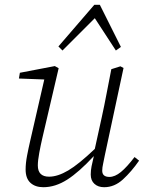

<svg xmlns="http://www.w3.org/2000/svg" viewBox="-20 -770 608 802"><path d="M161 12Q127 12 107 -6.5Q87 -25 87 -62Q87 -88 93 -119.5Q99 -151 106 -181L165 -438L59 -442L63 -466L209 -494L225 -485L157 -194Q150 -164 144 -131.5Q138 -99 138 -79Q138 -32 185 -32Q221 -32 265 -58Q309 -84 376 -148L405 -280Q416 -330 425.5 -380.5Q435 -431 445 -481L483 -493L496 -486L418 -122Q415 -105 411 -87.5Q407 -70 407 -57Q407 -31 437 -31Q460 -31 485 -51.5Q510 -72 542 -114L561 -99Q529 -53 493.5 -20.5Q458 12 415 12Q390 12 374.5 -2Q359 -16 359 -41Q359 -58 362.5 -75.5Q366 -93 372 -118Q310 -51 260.5 -19.5Q211 12 161 12ZM464 -559 376 -694 241 -559 224 -576 374 -750H397L485 -574Z"/></svg>

Font: Source Serif 4 SmText Light
Style: Italic
Weight: 300
Italic angle: -12°
Designer: Frank Grießhammer
Foundry: Adobe
Version: Version 4.005;hotconv 1.1.0;makeotfexe 2.6.0